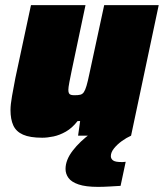

<svg xmlns="http://www.w3.org/2000/svg" viewBox="-20 -530 640 750"><path d="M145 8Q97 8 70 -4Q43 -16 32 -40Q21 -64 21 -100Q21 -121 27 -155Q33 -189 40 -225L101 -510H314L260 -254Q255 -230 251 -209Q247 -188 247 -179Q247 -170 249.5 -165.5Q252 -161 257.5 -159.5Q263 -158 271 -158Q285 -158 293.5 -160Q302 -162 307.5 -170Q313 -178 318 -195Q323 -212 329 -241L387 -510H600L492 0H285L293 -57H283Q262 -30 237.5 -16Q213 -2 189 3Q165 8 145 8ZM363 200Q315 200 287 190.5Q259 181 247.5 165Q236 149 236 130Q236 95 264 58.5Q292 22 336 -10L492 0Q474 8 456 21Q438 34 425.5 49.5Q413 65 413 80Q413 90 421.5 96.5Q430 103 454 103Q456 103 460 103Q464 103 471 102L451 196Q434 197 408.5 198.5Q383 200 363 200Z"/></svg>

Font: Saira Thin Black
Style: Italic
Weight: 900
Italic angle: -12°
Version: Version 1.101